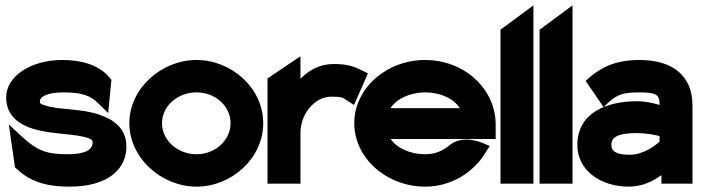

<svg xmlns="http://www.w3.org/2000/svg" viewBox="-20 -686 2618 717"><path d="M3 -322C3 -234 83 -205 152 -194C203 -185 266 -184 304 -172C323 -166 326 -163 326 -154C326 -127 299 -110 233 -110C156 -110 121 -122 65 -173L13 -221L36 -61L43 -55C100 0 171 11 239 11C387 11 452 -57 452 -139C452 -206 404 -240 353 -257C288 -281 201 -275 149 -292C130 -298 129 -300 129 -307C129 -325 156 -341 217 -341C288 -341 319 -328 347 -300L384 -264L396 -388L390 -395C348 -448 274 -462 212 -462C96 -462 3 -402 3 -322Z M463 -226C463 -95 584 11 714 11C845 11 963 -95 963 -226C963 -357 845 -462 714 -462C584 -462 463 -357 463 -226ZM585 -226C585 -290 643 -341 714 -341C784 -341 841 -290 841 -226C841 -162 784 -110 714 -110C643 -110 585 -162 585 -226Z M979 0H1102V-187C1102 -230 1118 -264 1139 -287C1158 -308 1184 -325 1219 -325C1260 -325 1260 -321 1277 -310L1302 -294L1354 -412L1332 -423C1306 -435 1285 -447 1226 -447C1174 -447 1134 -424 1102 -392V-476L979 -393Z M1303 -226C1303 -95 1424 11 1568 11C1663 11 1747 -40 1793 -116L1809 -141L1782 -152C1782 -152 1709 -186 1658 -143C1633 -122 1603 -110 1568 -110C1511 -110 1462 -133 1439 -167H1831V-221C1831 -355 1713 -462 1568 -462C1424 -462 1303 -357 1303 -226ZM1438 -282C1460 -316 1510 -341 1568 -341C1626 -341 1675 -317 1697 -282Z M1849 0H1972V-666L1849 -575Z M1995 0H2118V-666L1995 -575Z M2136 -145C2136 -49 2223 11 2329 11C2379 11 2419 -10 2450 -32V0H2566V-292C2566 -404 2491 -462 2368 -462C2283 -462 2229 -437 2184 -399L2167 -384L2234 -286L2255 -306C2286 -334 2311 -341 2368 -341C2428 -341 2443 -333 2443 -299V-294C2423 -300 2392 -308 2359 -308C2246 -308 2136 -265 2136 -145ZM2263 -146C2263 -177 2295 -189 2359 -189C2390 -189 2423 -183 2443 -178V-157C2428 -143 2382 -108 2332 -108C2283 -108 2263 -120 2263 -146Z"/></svg>

Font: Charger Pro
Style: UltraNar
Weight: 900
Designer: Jasper
Foundry: Cannot Into Space Fonts
Version: Version 1.09